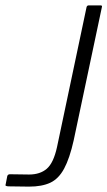

<svg xmlns="http://www.w3.org/2000/svg" viewBox="-75 -693 399 714"><path d="M199 -171Q184 -104 163.5 -66Q143 -28 112 -13.5Q81 1 33 1L-43 0Q-48 0 -52 -1.5Q-56 -3 -54 -7L-48 -38Q-46 -45 -38 -45Q-21 -45 -2 -44.5Q17 -44 33 -44Q74 -44 99 -65.5Q124 -87 137 -146L247 -667Q249 -673 255 -673H300Q302 -673 303.5 -671.5Q305 -670 304 -667Z"/></svg>

Font: Glory Light
Style: Italic
Weight: 300
Italic angle: -12°
Version: Version 1.011